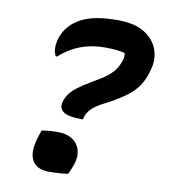

<svg xmlns="http://www.w3.org/2000/svg" viewBox="-82 -790 764 869"><g transform="rotate(10 300.0 -355.0)"><path d="M388 -720Q468 -720 513.5 -691Q559 -662 574 -618.5Q589 -575 577 -531L574 -520Q564 -481 545 -452Q526 -423 495.5 -399.5Q465 -376 418 -350L385 -333Q349 -313 333.5 -295Q318 -277 313 -256L312 -250H304Q245 -250 222.5 -265.5Q200 -281 207 -309L208 -314Q214 -334 225.5 -350Q237 -366 260.5 -384Q284 -402 325 -426L352 -442Q395 -468 415 -492Q435 -516 444 -547Q446 -555 446.5 -563Q447 -571 446 -578Q433 -583 408.5 -585.5Q384 -588 352 -588Q233 -588 147 -510H141Q126 -536 135 -580Q140 -601 152 -623Q164 -645 189 -667Q220 -693 267.5 -706.5Q315 -720 388 -720ZM289 4Q271 7 247 8.5Q223 10 200 10Q145 10 124 -27Q103 -64 125 -134L136 -168Q154 -171 171 -172.5Q188 -174 210 -174Q254 -174 281 -154Q308 -134 314 -100.5Q320 -67 301 -24Z"/></g></svg>

Font: Recursive Sn Csl St
Style: Bold Italic
Weight: 700
Italic angle: -15°
Version: Version 1.079;hotconv 1.0.112;makeotfexe 2.5.65598; ttfautoh